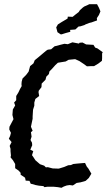

<svg xmlns="http://www.w3.org/2000/svg" viewBox="-20 -880 508 912"><path d="M272 12 255 9 235 7H205L191 9L186 4L165 2L149 -1L132 -6L126 -7L120 -21L102 -22L99 -36L78 -50V-59L68 -70L52 -81V-101L42 -118L30 -133L32 -141L30 -162V-173L26 -187L35 -205L22 -221L28 -234L32 -249L24 -265L25 -278L44 -314L39 -334L41 -360L52 -379L47 -393L57 -404V-424L68 -442L75 -457L83 -471L82 -480L83 -492L87 -507L104 -524L116 -540L123 -566L139 -579L145 -594L161 -607L173 -617L180 -623L199 -639L207 -644L223 -646L239 -660L266 -667L286 -672L302 -670L324 -679L355 -673L358 -677L372 -678L389 -669L406 -668L424 -667L432 -654L443 -650L468 -632L465 -626V-603L464 -591L447 -578L427 -566H415L393 -565L378 -576L366 -584L357 -590L337 -599L306 -596L292 -588L255 -582L243 -571L227 -553L215 -541L212 -528L200 -516L196 -501L178 -483L177 -466L164 -449L163 -442L166 -424L148 -410L143 -393V-378L137 -359L135 -327V-316L127 -278L135 -259L127 -252L130 -231L125 -215L132 -202L133 -190L124 -169L138 -162L132 -143L139 -133L148 -119L170 -100L190 -93L198 -85L207 -86L230 -80L259 -79L285 -87L304 -95L317 -96L328 -101L347 -103L370 -105L384 -106L392 -89L400 -79L414 -55L402 -35L387 -21L363 -14L344 -11L326 1L311 -1L297 1L283 6ZM268 -717 253 -727 247 -750 255 -764 274 -776 286 -783 301 -792 302 -801 325 -800 341 -813 354 -823 359 -831 372 -843 380 -849 394 -855 404 -860H419H432H441L450 -843L457 -826L450 -809L440 -794L441 -783L424 -777L416 -774L404 -771L386 -764L381 -761L362 -755L353 -754L338 -740L313 -738L314 -729L292 -723L273 -717Z"/></svg>

Font: Winky Rough
Style: Italic
Weight: 400
Italic angle: -8.97852°
Designer: Simon Atzbach
Foundry: typofactur
Version: Version 1.206